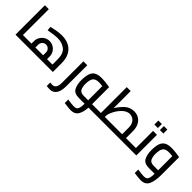

<svg xmlns="http://www.w3.org/2000/svg" viewBox="161 -1876 3289 3289"><g transform="rotate(45 1805.0 -231.5)"><path d="M277 -85V0H87V-712H182V-85Z M992 -211V0H277V-85H389V-147Q389 -197 414.5 -240.5Q440 -284 483 -310Q526 -336 578 -336Q630 -336 673 -310.5Q716 -285 741 -241.5Q766 -198 766 -147V-85H897V-210Q897 -354 822.5 -411.5Q748 -469 641 -469Q572 -469 423 -442L416 -516Q558 -554 660 -554Q756 -554 830.5 -518Q905 -482 948.5 -405Q992 -328 992 -211ZM484 -153V-85H672V-154Q672 -194 645 -222Q618 -250 578 -250Q538 -250 511 -222Q484 -194 484 -153Z M1112 246 1088 244V160Q1121 163 1142 163Q1187 163 1210 127Q1233 91 1233 26V-499H1327V6Q1327 124 1286 186.5Q1245 249 1162 249Q1139 249 1112 246Z M1980 0H1855Q1848 118 1806.5 183Q1765 248 1670 248Q1628 248 1512 232V147Q1610 163 1663 163Q1697 163 1718 151Q1739 139 1750 103.5Q1761 68 1761 0H1624Q1508 0 1471.5 -71Q1435 -142 1435 -247Q1436 -346 1456.5 -405Q1477 -464 1524.5 -491.5Q1572 -519 1654 -519Q1700 -519 1759.5 -512.5Q1819 -506 1857 -498V-85H1980ZM1655 -85H1762V-427Q1713 -434 1675 -434Q1594 -434 1562.5 -391.5Q1531 -349 1530 -250Q1530 -178 1554 -131.5Q1578 -85 1655 -85Z M2770 -85V0H1980V-85H2071V-712H2166V-299Q2230 -398 2296 -454Q2362 -510 2454 -510Q2520 -510 2570.5 -479.5Q2621 -449 2650 -391Q2679 -333 2679 -251V-85ZM2166 -114V-85H2585V-244Q2585 -303 2563.5 -344Q2542 -385 2507.5 -405Q2473 -425 2434 -425Q2365 -425 2303.5 -366.5Q2242 -308 2204 -231.5Q2166 -155 2166 -114Z M2770 0ZM3014 -500V0H2770V-85H2919V-500ZM2858 -690H2943V-593H2858ZM2992 -690H3076V-593H2992Z M3553 -498V-70Q3553 81 3513.5 164.5Q3474 248 3366 248Q3324 248 3208 232V147Q3306 163 3359 163Q3393 163 3414 151Q3435 139 3446 103.5Q3457 68 3457 0H3320Q3204 0 3167.5 -71Q3131 -142 3131 -247Q3132 -346 3152.5 -405Q3173 -464 3220.5 -491.5Q3268 -519 3350 -519Q3396 -519 3455.5 -512.5Q3515 -506 3553 -498ZM3351 -85H3458V-427Q3409 -434 3371 -434Q3290 -434 3258.5 -391.5Q3227 -349 3226 -250Q3226 -178 3250 -131.5Q3274 -85 3351 -85Z"/></g></svg>

Font: Cairo SemiBold
Style: Regular
Weight: 600
Designer: Mohamed Gaber, the designers of Titillium
Foundry: Kief Type Foundry
Version: Version 2.009; ttfautohint (v1.5.33-1714) -l 8 -r 50 -G 200 